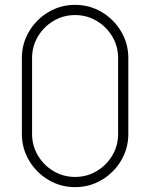

<svg xmlns="http://www.w3.org/2000/svg" viewBox="-20 -755 618 790"><path d="M289 15Q229 15 179.2 -14.8Q129.5 -44.5 99.8 -94.2Q70 -144 70 -204V-516Q70 -576 99.8 -625.8Q129.5 -675.5 179.2 -705.2Q229 -735 289 -735Q349 -735 398.8 -705.2Q448.5 -675.5 478.2 -625.8Q508 -576 508 -516V-204Q508 -144 478.2 -94.2Q448.5 -44.5 398.8 -14.8Q349 15 289 15ZM289 -27Q337.5 -27 377.8 -51Q418 -75 442 -115.2Q466 -155.5 466 -204V-516Q466 -564.5 442 -604.8Q418 -645 377.8 -669Q337.5 -693 289 -693Q240.5 -693 200.2 -669Q160 -645 136 -604.8Q112 -564.5 112 -516V-204Q112 -155.5 136 -115.2Q160 -75 200.2 -51Q240.5 -27 289 -27Z"/></svg>

Font: Manrope Variable Light
Style: Regular
Weight: 200
Designer: Mikhail Sharanda
Foundry: Mikhail Sharanda
Version: Version 4.505